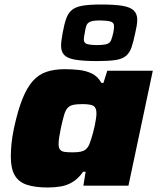

<svg xmlns="http://www.w3.org/2000/svg" viewBox="-20 -824 700 852"><path d="M192 8Q136 8 99.5 -4Q63 -16 45.5 -46Q28 -76 28 -129Q28 -154 31 -186Q34 -218 42 -255Q59 -334 79.5 -385Q100 -436 126 -465Q152 -494 187 -505.5Q222 -517 267 -517Q300 -517 331 -513.5Q362 -510 388 -497.5Q414 -485 430 -456H439L456 -510H658L550 0H350L360 -62H349Q328 -32 302.5 -16.5Q277 -1 249 3.5Q221 8 192 8ZM302 -148Q325 -148 338.5 -151Q352 -154 360.5 -161Q369 -168 375 -180Q379 -190 383.5 -203.5Q388 -217 392.5 -233.5Q397 -250 400.5 -266.5Q404 -283 406 -297.5Q408 -312 408 -321Q408 -346 395 -354Q382 -362 346 -362Q321 -362 306 -359Q291 -356 281 -346Q271 -336 264.5 -314Q258 -292 250 -255Q245 -231 242.5 -214Q240 -197 240 -184Q240 -168 246.5 -160Q253 -152 266.5 -150Q280 -148 302 -148ZM411 -553Q350 -553 314.5 -559Q279 -565 265 -580Q251 -595 251 -620Q251 -632 253 -646.5Q255 -661 258 -678Q265 -717 274 -742Q283 -767 300 -780.5Q317 -794 348 -799Q379 -804 428 -804Q490 -804 524.5 -798Q559 -792 574 -777Q589 -762 589 -737Q589 -724 586.5 -709Q584 -694 580 -677Q572 -638 563.5 -613.5Q555 -589 538.5 -575.5Q522 -562 492 -557.5Q462 -553 411 -553ZM406 -624Q440 -624 454 -628.5Q468 -633 473 -645.5Q478 -658 483 -680Q485 -689 485.5 -696Q486 -703 486 -708Q486 -722 474.5 -727Q463 -732 431 -733Q399 -734 384 -729Q369 -724 364 -712Q359 -700 356 -677Q354 -667 353 -660.5Q352 -654 352 -649Q352 -635 363 -630Q374 -625 406 -624Z"/></svg>

Font: Saira Expanded ExtraBold
Style: Italic
Weight: 800
Width: 7
Italic angle: -12°
Designer: Hector Gatti with collaboration of the Omnibus-Type team
Foundry: Omnibus-Type
Version: Version 1.101